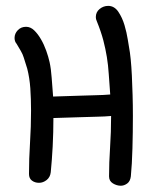

<svg xmlns="http://www.w3.org/2000/svg" viewBox="-20 -584 511 637"><path d="M35.2 -438.5Q28.3 -446.3 28.3 -458Q28.3 -472.7 39.1 -483.9Q49.8 -495.1 66.4 -495.1Q81.1 -495.1 93.3 -483.4Q105.5 -471.7 115.7 -454.1Q126 -436.5 133.3 -416Q140.6 -395.5 144.5 -377.9Q149.4 -355.5 151.4 -326.2Q153.3 -296.9 156.2 -263.7L247.1 -266.6Q272.5 -267.6 297.9 -268.1Q323.2 -268.6 345.7 -270.5Q342.8 -308.6 340.8 -338.4Q338.9 -368.2 334.5 -395Q330.1 -421.9 322.8 -450.2Q315.4 -478.5 300.8 -514.6Q297.9 -520.5 297.9 -527.3Q297.9 -543.9 310.5 -554.2Q323.2 -564.5 338.9 -564.5Q359.4 -564.5 372.6 -544.9Q385.7 -525.4 393.1 -500.5Q400.4 -475.6 403.8 -453.6Q407.2 -431.6 408.2 -426.8Q411.1 -412.1 413.6 -387.7Q416 -363.3 417.5 -333Q418.9 -302.7 419.9 -269Q420.9 -235.4 420.9 -200.2Q420.9 -144.5 419.4 -91.8Q418 -39.1 414.1 1Q412.1 17.6 401.9 24.9Q391.6 32.2 380.9 32.2Q367.2 32.2 354.5 24.4Q341.8 16.6 341.8 1Q341.8 -43.9 345.2 -94.7Q348.6 -145.5 348.6 -199.2Q328.1 -197.3 302.2 -196.8Q276.4 -196.3 250 -195.3L157.2 -192.4Q157.2 -145.5 154.8 -98.6Q152.3 -51.8 148.4 -12.7Q146.5 3.9 134.8 13.2Q123 22.5 109.4 22.5Q95.7 22.5 85.9 15.1Q76.2 7.8 76.2 -6.8Q76.2 -56.6 79.6 -110.4Q83 -164.1 83 -216.8Q83 -255.9 80.6 -291Q78.1 -326.2 70.3 -356.4L58.6 -393.6Q55.7 -403.3 49.3 -414.6Q43 -425.8 35.2 -438.5Z"/></svg>

Font: Gamja Flower
Style: Regular
Weight: 400
Designer: YoonDesign Inc.
Foundry: YoonDesign Inc.
Version: Version 3.00;build 20171102